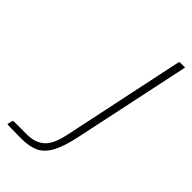

<svg xmlns="http://www.w3.org/2000/svg" viewBox="-276 -725 779 779"><g transform="rotate(45 113.5 -336.0)"><path d="M181 -168Q167 -101 147 -64Q127 -27 97.5 -13Q68 1 23 1L-54 0Q-58 0 -59 -1Q-60 -2 -59 -4L-55 -22Q-54 -27 -46 -27Q-28 -27 -9.5 -27Q9 -27 27 -27Q71 -27 99.5 -50.5Q128 -74 142 -138L254 -669Q256 -673 259 -673H285Q287 -673 287.5 -672Q288 -671 287 -669Z"/></g></svg>

Font: Glory Thin Thin
Style: Italic
Weight: 250
Italic angle: -12°
Version: Version 1.011